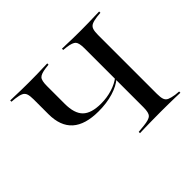

<svg xmlns="http://www.w3.org/2000/svg" viewBox="-128 -762 954 954"><g transform="rotate(-45 349.0 -285.5)"><path d="M304 -221.8Q210.5 -221.8 164.1 -263.3Q117.7 -304.8 117.7 -388.7V-492.7Q117.7 -517.7 112.9 -531Q108.1 -544.4 95.2 -550.4Q82.3 -556.5 57.3 -559.7L31.5 -562.1V-571Q46.8 -571 65.7 -570.2Q84.7 -569.4 107.3 -569Q129.8 -568.5 155.6 -568.5H164.5H173.4Q198.4 -568.5 219.8 -569Q241.1 -569.4 259.3 -570.2Q277.4 -571 291.9 -571V-562.1L270.2 -559.7Q233.9 -554.8 222.6 -542.7Q211.3 -530.6 211.3 -492.7V-367.7Q211.3 -300 241.5 -270.2Q271.8 -240.3 340.3 -240.3Q381.5 -240.3 419 -252Q456.5 -263.7 481.5 -283.9V-274.2Q454 -250 407.7 -235.9Q361.3 -221.8 304 -221.8ZM516.1 -2.4Q487.1 -2.4 460.9 -2Q434.7 -1.6 412.9 -1.2Q391.1 -0.8 372.6 0V-8.9L412.9 -12.9Q452.4 -16.9 464.1 -29Q475.8 -41.1 475.8 -78.2V-492.7Q475.8 -530.6 464.9 -542.7Q454 -554.8 417.7 -559.7L395.2 -562.1V-571Q410.5 -571 428.6 -570.2Q446.8 -569.4 468.1 -569Q489.5 -568.5 514.5 -568.5H523.4H532.3Q558.1 -568.5 580.6 -569Q603.2 -569.4 622.2 -570.2Q641.1 -571 656.5 -571V-562.1L630.6 -559.7Q605.6 -556.5 592.7 -550.4Q579.8 -544.4 575 -531Q570.2 -517.7 570.2 -492.7V-78.2Q570.2 -53.2 575 -39.9Q579.8 -26.6 592.7 -21Q605.6 -15.3 630.6 -11.3L656.5 -8.9V0Q641.1 -0.8 622.2 -1.2Q603.2 -1.6 580.6 -2Q558.1 -2.4 532.3 -2.4H523.4Z"/></g></svg>

Font: Playfair 144pt SemiExpanded Medium
Style: Regular
Weight: 500
Width: 6
Designer: Claus Eggers Sørensen
Foundry: Claus Eggers Sørensen
Version: Version 2.203